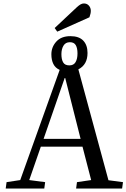

<svg xmlns="http://www.w3.org/2000/svg" viewBox="-20 -1090 731 1110"><path d="M311 -907 296 -928 424 -1048Q436 -1059 445.5 -1064.5Q455 -1070 465 -1070Q483 -1070 494 -1057.5Q505 -1045 505 -1027Q505 -1012 497 -990ZM13 0 18 -37 97 -49 325 -686Q300 -697 288.5 -720Q277 -743 277 -776Q277 -818 305.5 -849.5Q334 -881 387 -881Q437 -881 461.5 -855Q486 -829 486 -784Q486 -716 433 -689L607 -48L691 -37L686 0H420L425 -37L507 -49L457 -242H216L149 -49L241 -37L236 0ZM381 -712Q406 -712 417 -731Q428 -750 428 -781Q428 -812 418 -829Q408 -846 384 -846Q359 -846 347 -826Q335 -806 335 -777Q335 -747 345 -729.5Q355 -712 381 -712ZM232 -287H446L357 -639H354Z"/></svg>

Font: Literata 36pt
Style: Italic
Weight: 400
Italic angle: -2°
Designer: Latin by Veronika Burian and Jose Scaglione. Greek by Irene Vlachou. Cyrillic by Vera Evstafieva
Foundry: TypeTogether
Version: Version 3.002